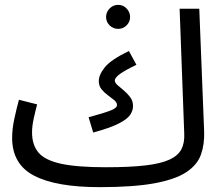

<svg xmlns="http://www.w3.org/2000/svg" viewBox="-20 -750 922 791"><path d="M390 21Q212 21 121 -26Q30 -73 30 -182Q30 -219 39 -260.5Q48 -302 58 -339L133 -320Q127 -298 119.5 -264.5Q112 -231 112 -205Q112 -153 138.5 -121.5Q165 -90 231 -75.5Q297 -61 416 -61Q515 -61 579 -68.5Q643 -76 678.5 -92.5Q714 -109 727.5 -135.5Q741 -162 739 -200L720 -714H801L821 -209Q823 -156 808 -113.5Q793 -71 748 -41Q703 -11 617 5Q531 21 390 21ZM364 -204 345 -267Q408 -284 435 -294.5Q462 -305 462 -317Q462 -328 450.5 -337.5Q439 -347 424.5 -357.5Q410 -368 398.5 -382Q387 -396 387 -416Q387 -442 412 -473Q437 -504 511 -540L542 -483Q496 -461 474.5 -445.5Q453 -430 453 -418Q453 -409 464.5 -399Q476 -389 490.5 -377Q505 -365 516.5 -349.5Q528 -334 528 -313Q528 -294 516 -276.5Q504 -259 469 -241Q434 -223 364 -204ZM467 -631Q446 -631 431.5 -645.5Q417 -660 417 -680Q417 -700 431.5 -715Q446 -730 467 -730Q487 -730 501.5 -715Q516 -700 516 -680Q516 -660 501.5 -645.5Q487 -631 467 -631Z"/></svg>

Font: Go Noto Kurrent-Regular
Style: Regular
Weight: 400
Designer: Monotype Design Team
Foundry: Monotype Imaging Inc.
Version: Version 2.012; ttfautohint (v1.8.4.7-5d5b)